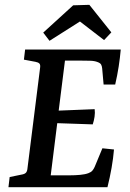

<svg xmlns="http://www.w3.org/2000/svg" viewBox="-20 -775 539 795"><path d="M409 -425 403 -492Q402 -502 398.5 -508Q395 -514 384 -518Q372 -523 352.5 -523.5Q333 -524 316 -524H249L223 -317L372 -323Q374 -308 371.5 -291.5Q369 -275 364 -260L217 -265L190 -49H267Q291 -49 312 -51Q333 -53 346 -58Q357 -62 362.5 -68.5Q368 -75 372 -84L404 -161L452 -156Q449 -120 442 -80Q435 -40 425 0H15L20 -42L69 -52Q82 -54 87.5 -60Q93 -66 94 -80L146 -494Q148 -507 143 -512Q138 -517 127 -519L79 -528L84 -570H480Q477 -536 471.5 -500Q466 -464 457 -425ZM159 -640 283 -753 350 -755 441 -641 411 -609 311 -686 185 -606Z"/></svg>

Font: Rasa Medium
Style: Italic
Weight: 500
Italic angle: -7.10001°
Designer: Anna Giedrys (Yrsa+Rasa design), David Brezina (Yrsa art-direction, Rasa art-direction, design)
Foundry: Rosetta Type Foundry
Version: Version 2.004